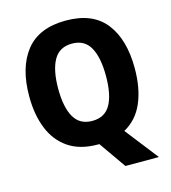

<svg xmlns="http://www.w3.org/2000/svg" viewBox="-128 -828 984 1102"><g transform="rotate(-15 364.0 -277.5)"><path d="M677 -358Q677 -239 640 -153.5Q603 -68 526 -26L679 170H480L368 10Q365 10 359 10Q254 10 185.5 -36.5Q117 -83 83.5 -166Q50 -249 50 -359Q50 -530 127.5 -627.5Q205 -725 365 -725Q524 -725 600.5 -627.5Q677 -530 677 -358ZM222 -358Q222 -248 256 -188.5Q290 -129 364 -129Q439 -129 472.5 -188Q506 -247 506 -358Q506 -469 472.5 -528.5Q439 -588 365 -588Q290 -588 256 -528Q222 -468 222 -358Z"/></g></svg>

Font: Noto Sans Gurmukhi SemiCondensed ExtraBold
Style: Regular
Weight: 800
Width: 4
Designer: Jelle Bosma - Monotype Design Team
Foundry: Monotype Imaging Inc.
Version: Version 2.004; ttfautohint (v1.8.4.7-5d5b)